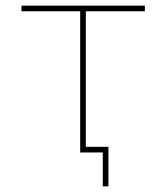

<svg xmlns="http://www.w3.org/2000/svg" viewBox="-20 -540 589 680"><path d="M364 -20V120H344V0H284H274H264V-500H56V-520H493V-500H284V-20Z"/></svg>

Font: Mplus 1p Thin
Style: Regular
Weight: 250
Version: Version 1.061